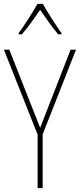

<svg xmlns="http://www.w3.org/2000/svg" viewBox="-20 -970 412 990"><path d="M201 -950H173C149 -907 102 -833 76 -799V-793H93C123 -827 161 -882 187 -919C214 -880 250 -828 280 -793H297V-799C278 -825 226 -905 201 -950ZM187 -311 28 -714H0L174 -276V0H200V-277L372 -714H344Z"/></svg>

Font: Noto Sans Myanmar UI Condensed Thin
Style: Regular
Weight: 100
Width: 3
Designer: Monotype Design Team
Foundry: Monotype Imaging Inc.
Version: Version 2.103